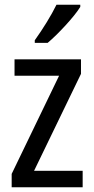

<svg xmlns="http://www.w3.org/2000/svg" viewBox="-20 -786 393 806"><path d="M317 -757V-766H217C195 -721 161 -666 126 -617V-606H180C223 -642 292 -716 317 -757ZM327 0V-69H123L320 -476V-537H41V-468H228L29 -56V0Z"/></svg>

Font: Noto Sans Bengali Condensed
Style: Regular
Weight: 400
Width: 3
Designer: Jelle Bosma - Monotype Design Team
Foundry: Monotype Imaging Inc.
Version: Version 2.003